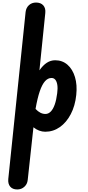

<svg xmlns="http://www.w3.org/2000/svg" viewBox="-20 -1024 688 1507"><path d="M115.5 463Q79 463 60.2 441Q41.5 419 45 381L181 -930Q185 -963.5 207.5 -983.8Q230 -1004 263 -1004Q300 -1004 319.8 -981.8Q339.5 -959.5 335.5 -922L289.5 -472Q317.5 -512 347.8 -531.5Q378 -551 413 -551Q469.5 -551 509.8 -515.8Q550 -480.5 568.5 -419Q587 -357.5 578.5 -278.5Q569.5 -193 535.5 -128Q501.5 -63 449.8 -26.5Q398 10 335 10Q311 10 287 1Q263 -8 242.5 -25L197.5 389Q194 421.5 171 442.2Q148 463 115.5 463ZM259 -169Q278 -149 297 -139.2Q316 -129.5 336.5 -129.5Q360 -129.5 378.5 -148.5Q397 -167.5 409.8 -203.8Q422.5 -240 429 -292.5Q434 -330 430 -356.8Q426 -383.5 414.5 -397.8Q403 -412 384.5 -412Q356 -412 333.2 -386.5Q310.5 -361 292.2 -307.8Q274 -254.5 259.5 -172Z"/></svg>

Font: Edu SA Hand Cursive
Style: Regular
Weight: 400
Designer: Tina and Corey Anderson, Eben Sorkin, Mirko Velimirovic
Foundry: Google for Education
Version: Version 2.000